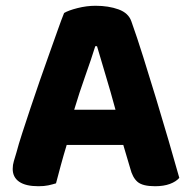

<svg xmlns="http://www.w3.org/2000/svg" viewBox="-20 -635 660 665"><path d="M407 -133H211Q200 -97 190.5 -62Q181 -27 174 0Q161 4 147 7Q133 10 113 10Q69 10 46.5 -5.5Q24 -21 24 -50Q24 -64 28 -77Q32 -90 37 -107Q44 -134 57 -174Q70 -214 85.5 -260.5Q101 -307 118 -356Q135 -405 151 -449.5Q167 -494 180 -531Q193 -568 202 -590Q217 -599 248.5 -607Q280 -615 311 -615Q356 -615 390.5 -602.5Q425 -590 435 -561Q454 -508 476 -438Q498 -368 520.5 -294Q543 -220 564 -148Q585 -76 601 -19Q590 -6 568.5 2Q547 10 517 10Q474 10 456.5 -5Q439 -20 431 -52ZM310 -475Q296 -430 275.5 -372.5Q255 -315 237 -255H380Q363 -318 345.5 -375.5Q328 -433 316 -475Z"/></svg>

Font: Baloo Bhaina 2
Style: Bold
Weight: 700
Designer: Yesha Goshar, Manish Minz, Shuchita Grover and Ek Type
Foundry: Ek Type
Version: Version 1.640;hotconv 1.0.111;makeotfexe 2.5.65597; ttfautoh